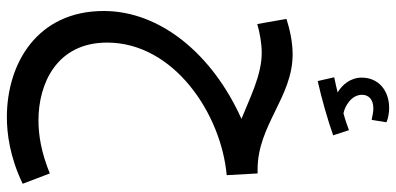

<svg xmlns="http://www.w3.org/2000/svg" viewBox="-317 -444 1153 559"><g transform="rotate(90 259.5 -164.5)"><path d="M216 -513C266 -524 332 -543 374 -558L359 -604C345 -599 329 -593 310 -588C289 -592 256 -611 256 -642C256 -661 269 -675 296 -675C307 -675 318 -672 329 -670L336 -713C323 -719 306 -721 294 -721C246 -721 206 -692 206 -641C206 -609 226 -585 249 -571C237 -568 224 -565 205 -561ZM321 392C367 392 436 384 515 346L485 267C423 292 374 300 330 300C225 300 104 248 104 100C104 -94 311 -232 490 -248L485 -338H473C344 -338 263 -440 138 -440C101 -440 63 -431 35 -422L50 -337C74 -344 105 -350 134 -350C199 -350 266 -315 326 -291C137 -206 12 -54 12 110C12 303 164 392 321 392Z"/></g></svg>

Font: Noto Sans Arabic ExtCond Med
Style: Regular
Weight: 500
Width: 2
Designer: Monotype Design Team, Nadine Chahine, Nizar Qandah and Khaled Hosny
Foundry: Monotype Imaging Inc.
Version: Version 2.012